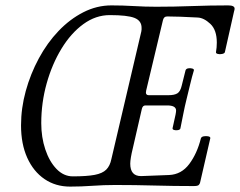

<svg xmlns="http://www.w3.org/2000/svg" viewBox="-20 -686 890 712"><path d="M240 6Q186 6 145 -22Q104 -50 81 -101Q58 -152 58 -221Q58 -285 75.5 -348.5Q93 -412 124 -469.5Q155 -527 197 -571Q239 -615 289 -640.5Q339 -666 393 -666Q435 -666 476.5 -663.5Q518 -661 559 -661Q626 -661 692.5 -663.5Q759 -666 826 -666Q850 -666 850 -654Q850 -652 849.5 -649.5Q849 -647 848 -644L814 -493Q813 -488 804 -486Q795 -484 787.5 -486Q780 -488 781 -493Q784 -510 784 -528Q784 -575 760 -597.5Q736 -620 713 -621Q678 -623 648.5 -624Q619 -625 600 -625Q587 -625 584 -610L522 -350Q518 -333 532 -333H605Q627 -333 638 -340Q649 -347 654 -369L668 -425Q670 -431 677.5 -432.5Q685 -434 692.5 -432Q700 -430 699 -425Q692 -402 685.5 -374.5Q679 -347 672 -319Q665 -291 659.5 -262.5Q654 -234 649 -210Q648 -205 640 -203.5Q632 -202 625.5 -204Q619 -206 620 -211L631 -261Q632 -266 632.5 -270Q633 -274 633 -276Q633 -295 600 -295H519Q509 -295 506 -282L472 -134Q468 -118 465.5 -103Q463 -88 463 -79Q463 -33 503 -33L607 -37Q653 -39 682 -78Q711 -117 725 -173Q727 -179 735.5 -180.5Q744 -182 752 -180.5Q760 -179 760 -174L722 -9Q721 -4 717 0Q713 4 698 4Q625 4 552.5 2Q480 0 407 0Q365 0 323 3Q281 6 240 6ZM250 -32Q302 -32 331 -37.5Q360 -43 374 -57Q388 -71 393 -96L504 -569Q505 -573 505 -576.5Q505 -580 505 -583Q505 -609 479 -619.5Q453 -630 387 -630Q335 -630 289 -596.5Q243 -563 208 -505.5Q173 -448 153 -376.5Q133 -305 133 -229Q133 -177 148 -132Q163 -87 189.5 -59.5Q216 -32 250 -32Z"/></svg>

Font: Junicode Two Beta Condensed
Style: Italic
Weight: 400
Width: 3
Italic angle: -9°
Version: Version 1.053; ttfautohint (v1.8.4)